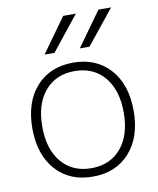

<svg xmlns="http://www.w3.org/2000/svg" viewBox="-85 -820 736 896"><g transform="rotate(-10 283.0 -371.5)"><path d="M372 -590H326L443 -753H503ZM206 -590H159L276 -753H336ZM424 -428.5Q372 -490 283 -490Q194 -490 142 -428.5Q90 -367 90 -260Q90 -153 142 -91.5Q194 -30 283 -30Q372 -30 424 -91.5Q476 -153 476 -260Q476 -367 424 -428.5ZM458 -63Q393 10 283 10Q173 10 108 -63Q43 -136 43 -260Q43 -384 108 -457Q173 -530 283 -530Q393 -530 458 -457Q523 -384 523 -260Q523 -136 458 -63Z"/></g></svg>

Font: Mplus 1p Light
Style: Regular
Weight: 300
Version: Version 1.061